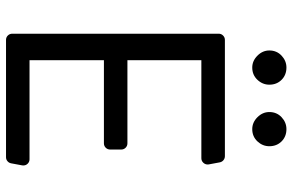

<svg xmlns="http://www.w3.org/2000/svg" viewBox="-187 -785 972 638"><g transform="rotate(90 299.0 -466.0)"><path d="M92 -21V-706.7Q92 -715.2 98 -721.2Q104 -727.3 112.6 -727.3H498.9Q506.4 -727.3 512.3 -722.5Q518.1 -717.7 519.5 -710.2L526.3 -673.7Q526.6 -672.6 526.6 -670.1Q526.6 -661.6 520.6 -655.4Q514.6 -649.1 505.7 -649.1H180V-403.4H456.3Q464.8 -403.4 470.9 -397.4Q476.9 -391.3 476.9 -382.8V-346.2Q476.9 -337.4 470.9 -331.3Q464.8 -325.3 456.3 -325.3H180V-78.1H509.2Q517.8 -78.1 523.8 -72.1Q529.8 -66.1 529.8 -57.5Q529.8 -55 529.5 -53.6L522.7 -17Q521.3 -9.6 515.6 -4.8Q509.9 0 502.5 0H112.6Q104 0 98 -6Q92 -12.1 92 -21ZM147.7 -875Q147.7 -899.5 165 -915.7Q182.2 -931.8 204.5 -931.8Q229 -931.8 245.2 -915.7Q261.4 -899.5 261.4 -875Q261.4 -852.6 245.2 -835.4Q229 -818.2 204.5 -818.2Q182.2 -818.2 165 -835.4Q147.7 -852.6 147.7 -875ZM352.3 -875Q352.3 -899.5 369.5 -915.7Q386.7 -931.8 409.1 -931.8Q433.6 -931.8 449.8 -915.7Q465.9 -899.5 465.9 -875Q465.9 -852.6 449.8 -835.4Q433.6 -818.2 409.1 -818.2Q386.7 -818.2 369.5 -835.4Q352.3 -852.6 352.3 -875Z"/></g></svg>

Font: DeltaSans
Style: Regular
Weight: 400
Designer: Rasmus Andersson
Foundry: rsms
Version: Version 3.012